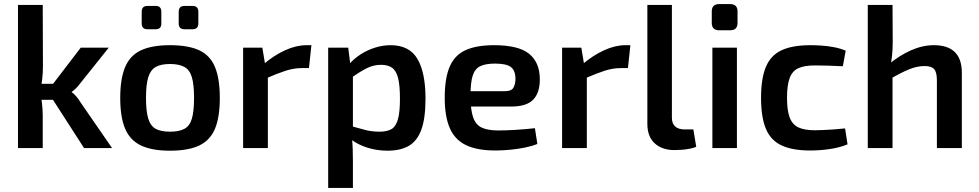

<svg xmlns="http://www.w3.org/2000/svg" viewBox="-20 -724 4789 939"><path d="M512 -491 372 -316Q364 -304 352 -292.5Q340 -281 331 -275V-273Q340 -267 352 -253.5Q364 -240 372 -226L528 0H391L212 -278L375 -491ZM189 -700 190 -401Q190 -368 186.5 -338Q183 -308 177 -277Q182 -248 185.5 -217Q189 -186 189 -159V0H68V-700ZM264 -314V-236H150V-314Z M811 -503Q901 -503 954.5 -478Q1008 -453 1031.5 -396Q1055 -339 1055 -245Q1055 -151 1031.5 -94.5Q1008 -38 954.5 -12.5Q901 13 811 13Q723 13 669.5 -12.5Q616 -38 592 -94.5Q568 -151 568 -245Q568 -339 592 -396Q616 -453 669.5 -478Q723 -503 811 -503ZM811 -411Q767 -411 741.5 -396.5Q716 -382 705 -346Q694 -310 694 -245Q694 -180 705 -144Q716 -108 741.5 -94Q767 -80 811 -80Q856 -80 882 -94Q908 -108 918.5 -144Q929 -180 929 -245Q929 -310 918.5 -346Q908 -382 882 -396.5Q856 -411 811 -411ZM922 -695Q950 -695 950 -666V-609Q950 -581 922 -581H882Q854 -581 854 -609V-666Q854 -695 882 -695ZM742 -695Q769 -695 769 -666V-609Q769 -581 742 -581H701Q673 -581 673 -609V-666Q673 -695 701 -695Z M1263 -491 1279 -395 1290 -381V0H1169V-491ZM1503 -503 1491 -391H1456Q1417 -391 1377 -378Q1337 -365 1277 -339L1269 -410Q1321 -454 1375 -478.5Q1429 -503 1479 -503Z M1890 -503Q1982 -503 2021.5 -436Q2061 -369 2061 -242Q2061 -145 2040.5 -89.5Q2020 -34 1979 -10.5Q1938 13 1875 13Q1825 13 1777.5 -1.5Q1730 -16 1690 -47L1698 -107Q1737 -96 1768 -88Q1799 -80 1836 -80Q1873 -80 1894.5 -92.5Q1916 -105 1926 -140Q1936 -175 1936 -241Q1936 -306 1927 -342Q1918 -378 1897.5 -392.5Q1877 -407 1844 -407Q1808 -407 1776 -391.5Q1744 -376 1702 -346L1688 -410Q1711 -437 1743.5 -458Q1776 -479 1814 -491Q1852 -503 1890 -503ZM1683 -491 1695 -396 1706 -382V-65L1701 -53Q1704 -24 1705 5.5Q1706 35 1706 66V195H1585V-491Z M2396 -503Q2515 -503 2567 -461.5Q2619 -420 2620 -339Q2621 -272 2588.5 -237.5Q2556 -203 2481 -203H2201V-278H2448Q2482 -278 2491.5 -296Q2501 -314 2501 -340Q2500 -381 2477.5 -397Q2455 -413 2401 -413Q2354 -413 2328 -400Q2302 -387 2291.5 -353Q2281 -319 2281 -255Q2281 -187 2294 -150Q2307 -113 2337 -99.5Q2367 -86 2417 -86Q2454 -86 2502.5 -89Q2551 -92 2596 -97L2608 -20Q2581 -9 2546 -2Q2511 5 2473.5 8.5Q2436 12 2403 12Q2313 12 2258.5 -14.5Q2204 -41 2179.5 -98Q2155 -155 2155 -245Q2155 -342 2179.5 -398.5Q2204 -455 2257.5 -479Q2311 -503 2396 -503Z M2823 -491 2839 -395 2850 -381V0H2729V-491ZM3063 -503 3051 -391H3016Q2977 -391 2937 -378Q2897 -365 2837 -339L2829 -410Q2881 -454 2935 -478.5Q2989 -503 3039 -503Z M3266 -700V-148Q3266 -120 3282 -105.5Q3298 -91 3328 -91H3371L3385 -6Q3374 -1 3354.5 3Q3335 7 3314.5 8.5Q3294 10 3279 10Q3218 10 3182 -23Q3146 -56 3146 -118V-700Z M3584 -491V0H3464V-491ZM3551 -704Q3587 -704 3587 -668V-612Q3587 -576 3551 -576H3497Q3461 -576 3461 -612V-668Q3461 -704 3497 -704Z M3944 -503Q3969 -503 3999 -501Q4029 -499 4060 -493Q4091 -487 4116 -476L4102 -400Q4065 -402 4028.5 -403Q3992 -404 3965 -404Q3914 -404 3884.5 -390.5Q3855 -377 3842 -342.5Q3829 -308 3829 -246Q3829 -184 3842 -149.5Q3855 -115 3884.5 -101Q3914 -87 3965 -87Q3980 -87 4004.5 -88Q4029 -89 4057.5 -91Q4086 -93 4113 -96L4125 -18Q4086 -2 4038 5Q3990 12 3943 12Q3855 12 3802 -13Q3749 -38 3725.5 -94.5Q3702 -151 3702 -246Q3702 -341 3726 -397.5Q3750 -454 3803 -478.5Q3856 -503 3944 -503Z M4547 -503Q4684 -503 4684 -368V0H4562V-331Q4562 -371 4548.5 -386Q4535 -401 4502 -401Q4465 -401 4426 -385Q4387 -369 4332 -337L4323 -407Q4379 -453 4435.5 -478Q4492 -503 4547 -503ZM4345 -700 4346 -520Q4346 -483 4342.5 -450.5Q4339 -418 4333 -395L4345 -381V0H4224V-700Z"/></svg>

Font: Exo 2 SemiBold
Style: Regular
Weight: 600
Designer: Natanael Gama
Foundry: Natanael Gama
Version: Version 2.010